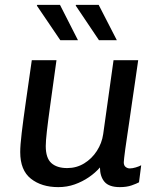

<svg xmlns="http://www.w3.org/2000/svg" viewBox="-20 -758 656 788"><path d="M219.2 10Q150.5 10 106.8 -24.6Q63 -59.2 63 -133.8Q63 -161.5 69.1 -212.9Q75.2 -264.2 85.9 -339.1Q96.5 -414 110.5 -511H211.8Q196.8 -402.2 186.9 -331.4Q177 -260.5 172.4 -219.5Q167.8 -178.5 167.8 -158.5Q167.8 -109.5 190.6 -88.9Q213.5 -68.2 255.8 -68.2Q294 -68.2 325.4 -87.4Q356.8 -106.5 377.5 -138.5Q398.2 -170.5 403.5 -207.5L446 -511H547.2Q540.5 -463.8 534 -419.5Q527.5 -375.2 521.6 -335.1Q515.8 -295 510.8 -260Q505.8 -225 501.4 -196.2Q497 -167.5 494.1 -145.8Q491.2 -124 489.6 -110.1Q488 -96.2 488 -91.8Q488 -78.8 495.6 -72.8Q503.2 -66.8 512.5 -66.8Q523.5 -66.8 537.2 -70.9Q551 -75 559.5 -79.8L550.5 -9.8Q541 -4.5 520.5 2.8Q500 10 471.8 10Q427.8 10 409.1 -11.6Q390.5 -33.2 390.2 -70.8Q371.5 -49 344.9 -30.8Q318.2 -12.5 286.5 -1.2Q254.8 10 219.2 10ZM386.2 -593 290.8 -735 291.8 -738H385L459.5 -593ZM227.5 -593 131.2 -735 133 -738H226.2L300 -593Z"/></svg>

Font: Chivo Medium
Style: Italic
Weight: 500
Italic angle: -8.05°
Designer: Hector Gatti
Foundry: Omnibus-Type
Version: Version 2.002